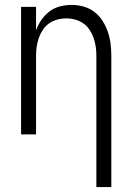

<svg xmlns="http://www.w3.org/2000/svg" viewBox="-20 -548 540 783"><path d="M373 215V-320Q373 -339 370.5 -357Q368 -375 362 -392.5Q356 -410 345.5 -426Q335 -442 320 -452.5Q305 -463 287 -468Q269 -473 250 -473Q231 -473 213 -468Q195 -463 180 -452.5Q165 -442 154.5 -426Q144 -410 138 -392.5Q132 -375 129.5 -357Q127 -339 127 -320V0H66V-520H127V-424Q135 -447 149 -467Q163 -487 182 -501.5Q201 -516 225 -522Q249 -528 273 -528Q297 -528 321.5 -521Q346 -514 365.5 -499Q385 -484 398.5 -462.5Q412 -441 420 -417.5Q428 -394 431 -369.5Q434 -345 434 -320V215Z"/></svg>

Font: Iosevka Custom Light
Style: Regular
Weight: 300
Monospace: yes
Designer: Belleve Invis
Foundry: Belleve Invis
Version: Version 27.3.5